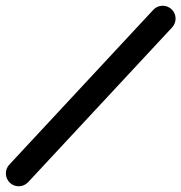

<svg xmlns="http://www.w3.org/2000/svg" viewBox="-36 -606 633 671"><path d="M499.7 -571.6C499.7 -571.6 499.7 -571.6 499.7 -571.6C332 -391.3 164.3 -211 -3.5 -30.6C-20.4 -12.4 -19.3 16 -1.2 33C17 49.9 45.5 48.8 62.4 30.6C62.4 30.6 62.4 30.6 62.4 30.6C230.2 -149.7 397.9 -330 565.6 -510.3C582.5 -528.5 581.5 -557 563.3 -573.9C545.1 -590.8 516.6 -589.8 499.7 -571.6Z"/></svg>

Font: FRB American Cursive Guidelines Black
Style: Bold Italic
Weight: 900
Italic angle: -25°
Version: Version 2.0;Modular Font Editor K font №1